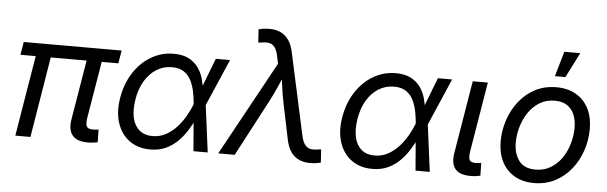

<svg xmlns="http://www.w3.org/2000/svg" viewBox="-49 -921 3483 1101"><g transform="rotate(5 1693.0 -370.5)"><path d="M481.9 2.9Q418.9 2.9 393.3 -28.8Q367.7 -60.5 377.4 -120.1L442.9 -513.2H529.8L467.3 -139.2Q461.4 -103.5 468.8 -88.6Q476.1 -73.7 504.4 -73.7Q517.1 -73.7 523.9 -74.5Q530.8 -75.2 537.1 -76.7L539.1 -3.4Q528.8 -1 513.7 1Q498.5 2.9 481.9 2.9ZM64.9 0 149.9 -513.2H236.3L151.9 0ZM53.7 -464.4 66.4 -539.1H629.9L617.2 -464.4Z M841.8 11.7Q771 11.7 721.9 -24.2Q672.9 -60.1 652.1 -123.3Q631.3 -186.5 645 -268.1Q658.7 -350.6 699.2 -413.3Q739.7 -476.1 799.3 -511.5Q858.9 -546.9 930.2 -546.9Q981.9 -546.9 1016.4 -528.8Q1050.8 -510.7 1071.5 -481.2Q1092.3 -451.7 1101.8 -417Q1111.3 -382.3 1113.8 -349.1H1145L1137.2 -271L1172.4 0H1090.3L1067.9 -271Q1065.4 -302.2 1058.8 -336.7Q1052.2 -371.1 1037.8 -401.4Q1023.4 -431.6 996.6 -450.4Q969.7 -469.2 926.3 -469.2Q877.9 -469.2 837.9 -444.6Q797.9 -419.9 770.3 -374.3Q742.7 -328.6 732.9 -266.1Q723.1 -205.6 733.2 -160.6Q743.2 -115.7 772.5 -90.8Q801.8 -65.9 848.6 -65.9Q891.1 -65.9 926.3 -85.4Q961.4 -105 988.8 -135.5Q1016.1 -166 1035.9 -201.2Q1055.7 -236.3 1067.9 -268.1L1171.9 -539.1H1253.9L1136.7 -268.1L1119.1 -191.9H1091.3Q1076.2 -159.2 1054.7 -123.5Q1033.2 -87.9 1003.4 -57.1Q973.6 -26.4 933.8 -7.3Q894 11.7 841.8 11.7Z M1232.9 0 1529.8 -542 1521 -583Q1514.2 -616.7 1502 -634Q1489.7 -651.4 1470.7 -655.5Q1451.7 -659.7 1424.8 -654.8L1406.2 -653.3L1401.4 -728.5Q1410.6 -731.9 1427.5 -734.4Q1444.3 -736.8 1464.4 -736.8Q1501 -736.8 1528.8 -723.6Q1556.6 -710.4 1575.2 -683.3Q1593.8 -656.2 1602.5 -614.3L1704.6 -145Q1711.9 -110.8 1724.6 -93.3Q1737.3 -75.7 1756.3 -71.5Q1775.4 -67.4 1800.8 -72.3L1818.8 -74.2L1823.7 1Q1815.4 3.9 1798.6 6.6Q1781.7 9.3 1761.2 9.3Q1724.6 9.3 1696.5 -4.2Q1668.5 -17.6 1650.4 -44.4Q1632.3 -71.3 1623.5 -113.3L1581.1 -317.9Q1570.8 -366.2 1565.2 -412.6Q1559.6 -459 1553.2 -504.4H1583Q1561.5 -459.5 1541.3 -412.6Q1521 -365.7 1495.6 -317.9L1327.6 0Z M2120.1 11.7Q2049.3 11.7 2000.2 -24.2Q1951.2 -60.1 1930.4 -123.3Q1909.7 -186.5 1923.3 -268.1Q1937 -350.6 1977.5 -413.3Q2018.1 -476.1 2077.6 -511.5Q2137.2 -546.9 2208.5 -546.9Q2260.3 -546.9 2294.7 -528.8Q2329.1 -510.7 2349.9 -481.2Q2370.6 -451.7 2380.1 -417Q2389.6 -382.3 2392.1 -349.1H2423.3L2415.5 -271L2450.7 0H2368.7L2346.2 -271Q2343.8 -302.2 2337.2 -336.7Q2330.6 -371.1 2316.2 -401.4Q2301.8 -431.6 2274.9 -450.4Q2248 -469.2 2204.6 -469.2Q2156.2 -469.2 2116.2 -444.6Q2076.2 -419.9 2048.6 -374.3Q2021 -328.6 2011.2 -266.1Q2001.5 -205.6 2011.5 -160.6Q2021.5 -115.7 2050.8 -90.8Q2080.1 -65.9 2127 -65.9Q2169.4 -65.9 2204.6 -85.4Q2239.7 -105 2267.1 -135.5Q2294.4 -166 2314.2 -201.2Q2334 -236.3 2346.2 -268.1L2450.2 -539.1H2532.2L2415 -268.1L2397.5 -191.9H2369.6Q2354.5 -159.2 2333 -123.5Q2311.5 -87.9 2281.7 -57.1Q2252 -26.4 2212.2 -7.3Q2172.4 11.7 2120.1 11.7Z M2685.5 2.9Q2622.1 2.9 2596.7 -28.3Q2571.3 -59.6 2581.5 -120.1L2650.9 -539.1H2737.8L2671.4 -139.2Q2665.5 -103 2672.4 -88.4Q2679.2 -73.7 2708 -73.7Q2719.7 -73.7 2727.1 -74.7Q2734.4 -75.7 2740.2 -77.1L2741.7 -3.4Q2731.9 -1 2717 1Q2702.1 2.9 2685.5 2.9Z M3050.8 11.7Q2985.4 11.7 2938.2 -15.9Q2891.1 -43.5 2865.7 -93.3Q2840.3 -143.1 2840.3 -209.5Q2840.3 -273.9 2860.6 -334.2Q2880.9 -394.5 2918.9 -442.6Q2957 -490.7 3011 -518.8Q3064.9 -546.9 3132.3 -546.9Q3197.8 -546.9 3245.1 -519.5Q3292.5 -492.2 3317.9 -442.4Q3343.3 -392.6 3343.3 -325.2Q3343.3 -259.8 3322.8 -199.5Q3302.2 -139.2 3263.9 -91.6Q3225.6 -43.9 3171.6 -16.1Q3117.7 11.7 3050.8 11.7ZM3052.7 -65.9Q3102.5 -65.9 3140.6 -89.1Q3178.7 -112.3 3204.3 -150.1Q3230 -188 3242.9 -233.6Q3255.9 -279.3 3255.9 -323.7Q3255.9 -365.7 3242.7 -398.4Q3229.5 -431.2 3201.7 -450.2Q3173.8 -469.2 3129.9 -469.2Q3080.6 -469.2 3043 -446.3Q3005.4 -423.3 2979.5 -385.3Q2953.6 -347.2 2940.4 -301.3Q2927.2 -255.4 2927.2 -210Q2927.2 -147.9 2957.3 -106.9Q2987.3 -65.9 3052.7 -65.9ZM3117.7 -609.4 3159.2 -753.4H3251L3178.2 -609.4Z"/></g></svg>

Font: Inter 18pt
Style: Italic
Weight: 400
Italic angle: -9.3988°
Designer: Rasmus Andersson
Foundry: rsms
Version: Version 4.001;git-66647c0bb